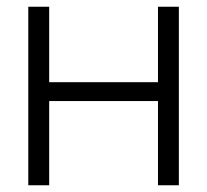

<svg xmlns="http://www.w3.org/2000/svg" viewBox="-20 -550 615 570"><path d="M64 0V-530H126V-306H449V-530H511V0H449V-250H126V0Z"/></svg>

Font: Jozsika Light
Style: Regular
Weight: 300
Monospace: yes
Designer: Belleve Invis
Foundry: Belleve Invis
Version: 2.1.0